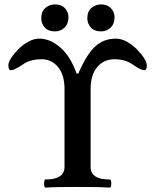

<svg xmlns="http://www.w3.org/2000/svg" viewBox="-20 -852 707 875"><path d="M187 3Q183 3 181.5 -6Q180 -15 181.5 -24.5Q183 -34 187 -34Q274 -34 274 -91V-446Q274 -511 244.5 -546.5Q215 -582 170 -582Q116 -582 82 -557Q45 -532 30 -532Q18 -532 18 -554Q18 -568 31 -588Q44 -608 64.5 -628.5Q85 -649 110 -662.5Q135 -676 159 -676Q209 -676 255.5 -635Q302 -594 329 -517H337Q375 -605 414 -640.5Q453 -676 508 -676Q532 -676 557 -662.5Q582 -649 602.5 -628.5Q623 -608 636 -588Q649 -568 649 -554Q649 -532 638 -532Q622 -532 586 -557Q552 -582 502 -582Q453 -582 423 -546.5Q393 -511 393 -446V-91Q393 -34 480 -34Q485 -34 486.5 -24.5Q488 -15 486.5 -6Q485 3 480 3Q448 1 412 0.5Q376 0 328 0Q283 0 250 0.5Q217 1 187 3ZM441 -709Q409 -709 393.5 -727Q378 -745 378 -769Q378 -800 397 -816Q416 -832 441 -832Q469 -832 485.5 -814.5Q502 -797 502 -774Q502 -743 484 -726Q466 -709 441 -709ZM231 -709Q199 -709 183.5 -727Q168 -745 168 -769Q168 -800 187 -816Q206 -832 231 -832Q260 -832 276 -814.5Q292 -797 292 -774Q292 -743 274 -726Q256 -709 231 -709Z"/></svg>

Font: Junicode
Style: Bold
Weight: 700
Designer: Peter S. Baker
Version: Version 2.100; ttfautohint (v1.8.4)